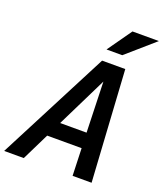

<svg xmlns="http://www.w3.org/2000/svg" viewBox="-205 -1059 993 1168"><g transform="rotate(20 291.0 -475.0)"><path d="M-37 0 335 -720H485L529 0H406L400 -177H177L90 0ZM225 -276H396L386 -603ZM439 -793H337L448 -950H619Z"/></g></svg>

Font: Instrument Sans SemiCondensed SemiBold Italic
Style: Regular
Weight: 600
Width: 4
Italic angle: -13°
Designer: Rodrigo Fuenzalida
Foundry: fragTYPE
Version: Version 1.000; ttfautohint (v1.8.4.7-5d5b);gftools[0.9.28]